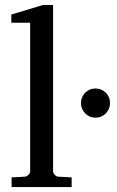

<svg xmlns="http://www.w3.org/2000/svg" viewBox="-20 -757 475 777"><path d="M26.9 0V-39.1L80.1 -42Q86.9 -42 94.5 -49.1Q102.1 -56.2 102.1 -63V-665H25.9V-698.2L153.8 -736.8H194.8V-63Q194.8 -56.2 201.9 -49.1Q209 -42 215.8 -42L270 -39.1V0ZM425.3 -339.8Q425.3 -327.6 420.7 -316.9Q416 -306.2 408.2 -298.1Q400.4 -290 389.6 -285.4Q378.9 -280.8 366.7 -280.8Q354 -280.8 343.3 -285.4Q332.5 -290 324.7 -298.1Q316.9 -306.2 312.3 -316.9Q307.6 -327.6 307.6 -339.8Q307.6 -352.1 312.3 -363Q316.9 -374 324.7 -381.8Q332.5 -389.6 343.3 -394.3Q354 -398.9 366.7 -398.9Q378.9 -398.9 389.6 -394.3Q400.4 -389.6 408.2 -381.8Q416 -374 420.7 -363Q425.3 -352.1 425.3 -339.8Z"/></svg>

Font: Charis SIL Eur
Style: Regular
Weight: 400
Foundry: SIL International
Version: Version 5.000